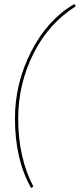

<svg xmlns="http://www.w3.org/2000/svg" viewBox="-20 -760 395 950"><path d="M134 170Q54 30 54 -174Q54 -349 135 -506.5Q216 -664 348 -740L355 -729Q220 -644 145 -493.5Q70 -343 70 -174Q70 20 145 163Z"/></svg>

Font: Elaine Sans Thin
Style: Italic
Weight: 250
Italic angle: -13°
Designer: Wei Huang
Foundry: Wei Huang
Version: Version 2.001;December 24, 2019;FontCreator 12.0.0.2547 64-b